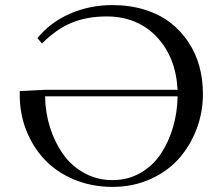

<svg xmlns="http://www.w3.org/2000/svg" viewBox="-20 -731 878 759"><path d="M58.1 -354V-371.1L158.2 -376H682.1Q674.8 -506.8 598.4 -586.4Q522 -666 400.9 -666Q324.7 -666 264.2 -641.4Q203.6 -616.7 146 -559.1L127.9 -580.1Q178.2 -642.6 256.6 -676.8Q335 -710.9 423.8 -710.9Q493.7 -710.9 552.2 -692.6Q610.8 -674.3 652.8 -641.8Q694.8 -609.4 724.4 -565.2Q753.9 -521 768.1 -469Q782.2 -417 782.2 -359.9Q782.2 -286.6 756.8 -220Q731.4 -153.3 686 -102.8Q640.6 -52.2 572.8 -22.2Q504.9 7.8 424.8 7.8Q342.8 7.8 273.2 -21.2Q203.6 -50.3 157 -99.6Q110.4 -148.9 84.2 -214.8Q58.1 -280.8 58.1 -354ZM158.2 -350.1Q159.2 -286.1 177.7 -227.3Q196.3 -168.5 229.2 -121.8Q262.2 -75.2 313 -47.1Q363.8 -19 424.8 -19Q485.4 -19 534.7 -47.1Q584 -75.2 615.2 -122.1Q646.5 -168.9 663.8 -227.5Q681.2 -286.1 682.1 -350.1Z"/></svg>

Font: Dehuti
Style: Bold
Weight: 700
Version: Version 1.2